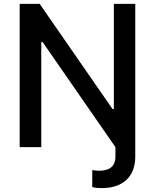

<svg xmlns="http://www.w3.org/2000/svg" viewBox="-20 -747 787 975"><path d="M566.1 0V48.3C566.1 101.6 530.9 120 484 120C471.2 120 458.1 118.6 448.5 116.5V202.8C462.7 207.4 481.9 208.1 499.3 208.1C595.2 208.1 666.9 157.3 666.9 48.7V-727.3H558.2V-193.2H551.5L181.5 -727.3H79.9V0H189.6V-533.4H196.4Z"/></svg>

Font: Margiela Sans Medium
Style: Regular
Weight: 500
Designer: Stefan Endress, Andreas Faust
Version: Version 1.100;FEAKit 1.0